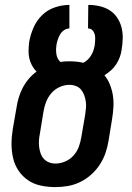

<svg xmlns="http://www.w3.org/2000/svg" viewBox="-20 -755 540 783"><path d="M206 8Q176 8 147 2Q118 -4 95 -19.5Q72 -35 56 -58.5Q40 -82 33.5 -110Q27 -138 27 -167.5Q27 -197 32 -228L47 -314Q50 -335 56 -355.5Q62 -376 72 -395.5Q82 -415 96.5 -432.5Q111 -450 129 -463Q118 -474 110.5 -488Q103 -502 99.5 -517.5Q96 -533 96.5 -550Q97 -567 99 -584Q104 -613 116.5 -642Q129 -671 151.5 -693Q174 -715 204 -725Q234 -735 263 -735V-639Q252 -639 241.5 -632Q231 -625 225 -614.5Q219 -604 215.5 -593Q212 -582 210 -571V-568Q207 -550 210.5 -531.5Q214 -513 227 -502Q236 -504 245 -504.5Q254 -505 263 -505Q278 -505 292.5 -503.5Q307 -502 320 -499Q339 -509 350.5 -527.5Q362 -546 365 -565L366 -567Q367 -578 368 -589.5Q369 -601 367 -611.5Q365 -622 358 -630.5Q351 -639 339 -639L340 -735Q363 -735 385.5 -730Q408 -725 426.5 -713.5Q445 -702 457.5 -683.5Q470 -665 475.5 -643.5Q481 -622 480.5 -598.5Q480 -575 476 -552Q474 -537 468.5 -522Q463 -507 454 -493Q445 -479 432.5 -468Q420 -457 406 -448Q420 -431 428.5 -409.5Q437 -388 440.5 -365Q444 -342 442.5 -317.5Q441 -293 437 -269L423 -183Q419 -157 410.5 -132Q402 -107 387.5 -84.5Q373 -62 352.5 -43.5Q332 -25 307.5 -13Q283 -1 257 3.5Q231 8 206 8ZM206 -88Q226 -88 246 -96.5Q266 -105 280.5 -121.5Q295 -138 302 -158Q309 -178 312 -198L327 -285Q329 -299 330.5 -313Q332 -327 330 -340.5Q328 -354 323.5 -366.5Q319 -379 311 -389Q303 -399 290 -404Q277 -409 263 -409Q243 -409 223 -400Q203 -391 189 -374.5Q175 -358 167.5 -338Q160 -318 157 -298L143 -212Q140 -198 139 -184Q138 -170 139.5 -156.5Q141 -143 145.5 -130Q150 -117 158.5 -107.5Q167 -98 179.5 -93Q192 -88 206 -88Z"/></svg>

Font: Iosevka Term Curly Oblique
Style: Bold
Weight: 700
Italic angle: -9°
Designer: Belleve Invis
Foundry: Belleve Invis
Version: Version 32.3.0